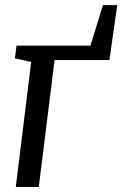

<svg xmlns="http://www.w3.org/2000/svg" viewBox="-20 -734 480 754"><path d="M102.5 -490.7 38.6 -504.9 44.9 -554.7H335L384.3 -713.9H440.4L409.7 -498H194.3L132.3 0H42Z"/></svg>

Font: Merriweather
Style: Italic
Weight: 400
Italic angle: -7°
Designer: Eben Sorkin ( eben@eyebytes.com )
Foundry: Eben Sorkin ( eben@eyebytes.com )
Version: Version 1.005; ttfautohint (v0.97) -l 13 -r 13 -G 200 -x 24 